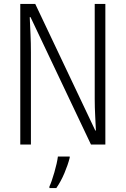

<svg xmlns="http://www.w3.org/2000/svg" viewBox="-20 -734 640 975"><path d="M137 0V-468Q137 -516 135 -558Q133 -600 131 -647H135L442 0H515V-714H461V-232Q461 -189 463.5 -143Q466 -97 467 -71H464L159 -714H83V0ZM266 221Q289 188 307 145.5Q325 103 334 67V61H274Q270 93 256 141.5Q242 190 231 213V221Z"/></svg>

Font: Noto Sans Mono UI Light
Style: Regular
Weight: 300
Designer: Monotype Design team
Foundry: Monotype Imaging Inc.
Version: 1.000